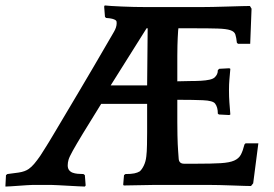

<svg xmlns="http://www.w3.org/2000/svg" viewBox="-46 -680 1008 706"><path d="M339 -660Q346 -659 363.5 -658Q381 -657 402.5 -656Q424 -655 447.5 -654.5Q471 -654 491 -654H695Q709 -654 736.5 -654.5Q764 -655 793 -656Q822 -657 845 -657.5Q868 -658 873 -658L879 -648L874 -519H829L825 -523Q823 -542 819.5 -553Q816 -564 801 -569Q786 -574 754.5 -575Q723 -576 667 -576H610L609 -567Q608 -553 607.5 -541Q607 -529 606.5 -513Q606 -497 606 -474Q606 -451 606 -415V-381Q630 -382 652 -382Q674 -382 692.5 -383Q711 -384 724.5 -387Q738 -390 744 -396Q749 -401 752 -407Q755 -413 755 -422L760 -427L797 -429L801 -427Q799 -404 797.5 -387Q796 -370 796 -348Q796 -324 797.5 -303.5Q799 -283 801 -259L797 -257L759 -259L755 -262Q755 -286 745 -299Q737 -310 700 -311.5Q663 -313 617 -313H606V-231Q606 -202 606.5 -183Q607 -164 607.5 -150.5Q608 -137 609 -125Q610 -113 611 -97Q612 -78 631 -78H676Q733 -78 765.5 -80Q798 -82 815 -89.5Q832 -97 839.5 -111Q847 -125 853 -149L857 -153H904L885 -6L877 4Q872 4 852.5 3.5Q833 3 809 2Q785 1 761 0.5Q737 0 723 0H521Q496 0 465.5 1Q435 2 409 2L407 -1L410 -36L415 -40Q436 -40 448 -42.5Q460 -45 468 -50Q476 -57 483 -71.5Q490 -86 492 -105Q494 -121 494.5 -147.5Q495 -174 495 -193V-298H326Q283 -229 258.5 -188.5Q234 -148 221.5 -125.5Q209 -103 206 -92.5Q203 -82 203 -72Q203 -61 208 -54.5Q213 -48 221 -45Q229 -42 239.5 -41Q250 -40 261 -40L266 -36L269 2L266 6Q259 6 241.5 5Q224 4 204.5 3Q185 2 167.5 1Q150 0 143 0H74Q67 0 53 1Q39 2 24 3Q9 4 -5 5Q-19 6 -26 6V2L-24 -36L-19 -40Q-1 -42 22.5 -45.5Q46 -49 60 -59Q70 -66 80.5 -78.5Q91 -91 102 -107Q105 -112 118.5 -133Q132 -154 151.5 -187Q171 -220 195.5 -261Q220 -302 246 -346Q272 -390 298.5 -435Q325 -480 348 -520Q363 -546 373 -563Q383 -580 383 -595Q383 -598 382.5 -601Q382 -604 378 -606.5Q374 -609 366.5 -611Q359 -613 344 -614L340 -618L337 -656ZM497 -576H493L361 -366H495Z"/></svg>

Font: QuattrocentoBold
Style: Bold
Weight: 700
Designer: Pablo Impallari
Foundry: Pablo Impallari, Igino Marini, Branda Gallo
Version: Version 2.000